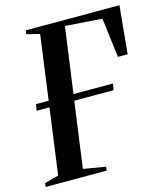

<svg xmlns="http://www.w3.org/2000/svg" viewBox="-120 -828 784 912"><g transform="rotate(-15 272.0 -371.5)"><path d="M-9 0 -6.5 -18.5 62.5 -37 106.5 -360.5H43.5L48.5 -392H111L154 -709L90 -724.5L92.5 -743H553L530.5 -508H482.5L458.5 -702L277.5 -715L233 -392H427L422 -360.5H228.5L184 -37L293.5 -18.5L291 0Z"/></g></svg>

Font: Merriweather 144pt Medium
Style: Italic
Weight: 500
Italic angle: -7.8°
Version: Version 2.101